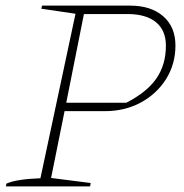

<svg xmlns="http://www.w3.org/2000/svg" viewBox="-20 -664 654 684"><path d="M1 0 3 -10Q40 -26 124 -29L249 -615L127 -633L130 -644H443Q518 -644 561.5 -606Q605 -568 605 -502Q605 -436 572 -383Q539 -330 482 -299Q425 -268 353 -268H210L162 -30L303 -12L301 0ZM434 -614H279L216 -298H430Q504 -336 537.5 -385Q571 -434 571 -501Q571 -556 535.5 -585Q500 -614 434 -614Z"/></svg>

Font: Piazzolla SC Thin
Style: Italic
Weight: 100
Italic angle: -11.3°
Designer: Juan Pablo del Peral
Foundry: Huerta Tipografica
Version: Version 1.330